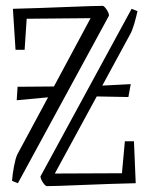

<svg xmlns="http://www.w3.org/2000/svg" viewBox="-20 -625 503 655"><path d="M352 -572 41 0 21 -8Q23 -33 28 -59Q33 -85 39 -98L144 -293L37 -283L40 -329L164 -330L289 -563L71 -561L64 -455H33L24 -595Q61 -596 109 -597.5Q157 -599 203.5 -601Q250 -603 284.5 -604Q319 -605 330 -605Q335 -605 343 -593.5Q351 -582 352 -572ZM118 -23 429 -595 449 -587Q445 -568 438 -544Q431 -520 424 -508L329 -333L426 -338L418 -294L310 -296L167 -33L396 -34L406 -143H437L443 0Q402 1 354.5 2.5Q307 4 262 6Q217 8 184 9Q151 10 140 10Q135 10 127 -1.5Q119 -13 118 -23Z"/></svg>

Font: Grenze Gotisch ExtraLight
Style: Regular
Weight: 200
Designer: Renata Polastri
Foundry: Omnibus-Type
Version: Version 1.001